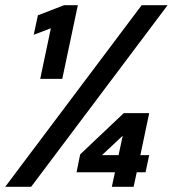

<svg xmlns="http://www.w3.org/2000/svg" viewBox="-25 -720 666 740"><path d="M130 -416 171 -611 105 -586 121 -661 222 -700H275L215 -416ZM-5 0 521 -700H621L95 0ZM406 0 418 -56H270L284 -125L452 -284H550L516 -122H550L536 -56H502L490 0ZM368 -122H432L448 -197Z"/></svg>

Font: Red Hat Mono
Style: Bold Italic
Weight: 700
Italic angle: -12°
Monospace: yes
Designer: Pentagram, MCKL
Foundry: Pentagram, MCKL
Version: Version 1.023; ttfautohint (v1.8.3)